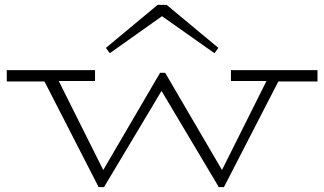

<svg xmlns="http://www.w3.org/2000/svg" viewBox="-20 -761 1340 794"><path d="M1293 -424H1131L906 13H885L648 -385L410 13H388L164 -424H8V-471H373V-426H223L407 -58L642 -460H663L898 -58L1082 -426H935V-471H1293ZM418 -563 632 -741H669L883 -563L867 -541L650 -694L434 -541Z"/></svg>

Font: BioRhyme Expanded Light
Style: Regular
Weight: 300
Width: 7
Designer: Aoife Mooney
Foundry: Aoife Mooney Type
Version: Version 1.000